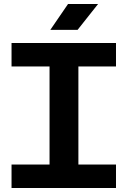

<svg xmlns="http://www.w3.org/2000/svg" viewBox="-20 -945 642 965"><path d="M229 -102V-627H374V-102ZM38 0V-118H563V0ZM38 -611V-729H563V-611ZM233 -795 322 -925H473L370 -795Z"/></svg>

Font: Hubot Sans Condensed ExtraLight SemiBold
Style: Regular
Weight: 600
Version: Version 2.000